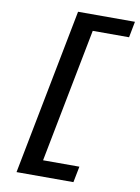

<svg xmlns="http://www.w3.org/2000/svg" viewBox="-105 -870 831 1140"><g transform="rotate(10 310.0 -300.5)"><path d="M76.5 200H419.5L438.5 103.5H219.5L376.5 -704.5H595.5L614 -801H271Z"/></g></svg>

Font: Monaspace Neon SemiBold
Style: Italic
Weight: 600
Italic angle: -11°
Designer: Riley Cran & the Lettermatic Team
Foundry: Lettermatic
Version: Version 1.200 (Monaspace Neon)